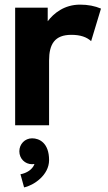

<svg xmlns="http://www.w3.org/2000/svg" viewBox="-20 -541 466 829"><path d="M373.5 -363.3 416 -503.9C389.6 -515.1 359.9 -521 325.7 -521C256.8 -521 211.4 -482.9 186 -449.2V-507.8H45.4V0H191.9V-279.3C191.9 -350.6 216.3 -390.6 288.1 -390.6C326.7 -390.6 354 -381.3 373.5 -363.3ZM63.5 112.3C63.5 143.6 87.4 168 118.7 168C122.1 168 125.5 167.5 128.9 167C120.6 190.9 95.2 206.5 68.4 211.4L84 268.1C125 259.8 191.9 215.3 191.9 150.4C191.9 76.2 149.9 56.2 118.7 56.2C87.4 56.2 63.5 81.1 63.5 112.3Z"/></svg>

Font: Giphurs ExtraBold
Style: Regular
Weight: 800
Version: Version 1.000